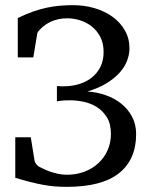

<svg xmlns="http://www.w3.org/2000/svg" viewBox="-20 -707 586 743"><path d="M506.8 -188Q506.8 -89.8 440.7 -36.9Q374.5 16.1 237.8 16.1Q213.4 16.1 190.7 14.2Q168 12.2 144.5 7.8Q121.1 3.4 95.2 -3.2Q69.3 -9.8 39.1 -19V-175.8H99.1L113.8 -85Q114.7 -78.1 120.6 -71.3Q126.5 -64.5 130.9 -62Q136.7 -59.6 147.2 -54.2Q157.7 -48.8 171.9 -43.7Q186 -38.6 203.1 -34.7Q220.2 -30.8 238.8 -30.8Q275.9 -30.8 307.1 -42.7Q338.4 -54.7 361.1 -75.9Q383.8 -97.2 396.5 -126Q409.2 -154.8 409.2 -189Q409.2 -228.5 393.3 -253.7Q377.4 -278.8 354 -293.2Q330.6 -307.6 303.5 -313.2Q276.4 -318.8 253.9 -318.8Q239.7 -318.8 229.7 -318.4Q219.7 -317.9 212.9 -316.9Q205.1 -315.9 200.2 -314.9V-374Q204.6 -373.5 209 -373.5Q212.9 -373 216.8 -373H225.1Q257.8 -373 286.1 -381.6Q314.5 -390.1 335.4 -407Q356.4 -423.8 368.7 -448.5Q380.9 -473.1 380.9 -505.9Q380.9 -539.6 368.2 -564Q355.5 -588.4 335.2 -604.5Q314.9 -620.6 290 -628.4Q265.1 -636.2 240.2 -636.2Q221.2 -636.2 205.6 -632.6Q189.9 -628.9 177.5 -623.3Q165 -617.7 155.8 -611.1Q146.5 -604.5 141.1 -599.1L130.9 -588.9Q125 -583 124 -576.2L108.9 -484.9H48.8V-637.2Q80.6 -652.8 108.9 -662.6Q137.2 -672.4 163.3 -677.7Q189.5 -683.1 214.1 -685.1Q238.8 -687 263.2 -687Q307.1 -687 346.4 -675.3Q385.7 -663.6 415.8 -641.8Q445.8 -620.1 463.4 -589.1Q481 -558.1 481 -520Q481 -496.6 471.9 -472.4Q462.9 -448.2 443.1 -426Q423.3 -403.8 392.3 -384.8Q361.3 -365.7 317.9 -353Q355 -350.6 389.2 -338.6Q423.3 -326.7 449.5 -305.7Q475.6 -284.7 491.2 -255.1Q506.8 -225.6 506.8 -188Z"/></svg>

Font: Charis SIL Cyr
Style: Regular
Weight: 400
Foundry: SIL International
Version: Version 5.000